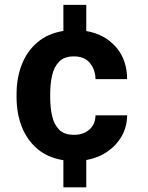

<svg xmlns="http://www.w3.org/2000/svg" viewBox="-20 -664 617 803"><path d="M290 -100.1Q329.1 -100.1 354 -122.3Q378.9 -144.5 379.4 -181.6H511.7Q511.2 -133.3 489 -94.5Q466.8 -55.7 428.5 -29.5Q390.1 -3.4 340.8 5.4V119.6H245.1V5.9Q179.7 -4.4 136.2 -41.5Q92.8 -78.6 71 -134.3Q49.3 -189.9 49.3 -256.8V-271Q49.3 -337.9 71 -393.8Q92.8 -449.7 136.2 -486.8Q179.7 -523.9 245.1 -534.7V-643.6H340.8V-534.2Q417.5 -521 464.4 -468Q511.2 -415 511.7 -333H379.4Q378.9 -372.6 356 -400.4Q333 -428.2 289.6 -428.2Q248.5 -428.2 227.1 -406Q205.6 -383.8 197.8 -347.9Q189.9 -312 189.9 -271V-256.8Q189.9 -215.3 197.8 -179.7Q205.6 -144 227.1 -122.1Q248.5 -100.1 290 -100.1Z"/></svg>

Font: Vazirmatn RD UI FD
Style: Bold
Weight: 700
Designer: Saber Rastikerdar
Foundry: Saber Rastikerdar
Version: Version 33.003